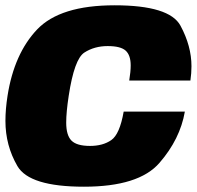

<svg xmlns="http://www.w3.org/2000/svg" viewBox="-28 -701 742 725"><path d="M289 4Q83 4 37.8 -73.8Q-7.5 -151.5 -7.5 -244.5Q-7.5 -288.5 0.5 -339.5Q25.5 -498.5 112.2 -589.8Q199 -681 404.5 -681Q612 -681 653.5 -604Q695 -527 695 -451Q695 -424.5 691 -397H460Q465.5 -430.5 465.5 -454Q465.5 -492.5 446.5 -509.8Q427.5 -527 378.5 -527Q328.5 -527 290.5 -502.5Q252.5 -478 231.5 -339.5Q222 -277.5 222 -238Q222 -190 242 -170Q262 -150 312 -150Q360.5 -150 392.2 -172Q424 -194 439 -279.5H670Q652 -175.5 574 -85.8Q496 4 289 4Z"/></svg>

Font: Rudi
Style: Regular
Weight: 400
Italic angle: -10°
Designer: Tyler Finck
Foundry: Etcetera Type Company
Version: Version 1.111; ttfautohint (v1.8.4)